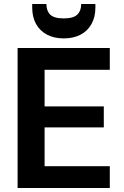

<svg xmlns="http://www.w3.org/2000/svg" viewBox="-20 -940 622 960"><path d="M68 0V-700H529V-591H203V-408H499V-303H203V-109H529V0ZM299 -748Q250 -748 214.5 -767Q179 -786 160 -820.5Q141 -855 141 -903V-920H212Q212 -886 231 -867Q250 -848 299 -848Q347 -848 366.5 -867Q386 -886 386 -920H457V-902Q457 -855 437.5 -820Q418 -785 382.5 -766.5Q347 -748 299 -748Z"/></svg>

Font: DM Sans 17pt
Style: Bold
Weight: 700
Version: Version 4.004;gftools[0.9.30]